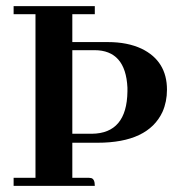

<svg xmlns="http://www.w3.org/2000/svg" viewBox="-20 -606 605 626"><path d="M288.1 -442.4Q389.6 -442.4 395.5 -320.3Q395.5 -313.5 395.5 -307.6Q393.6 -170.9 279.3 -169.9H215.8V-442.4ZM289.1 0Q289.1 -22.5 277.3 -25.4Q271.5 -26.4 264.6 -26.4H215.8V-140.6H297.9Q462.9 -140.6 509.8 -241.2Q524.4 -274.4 524.4 -313.5Q524.4 -407.2 441.4 -447.3Q395.5 -468.8 332 -468.8H215.8V-559.6H289.1V-585.9H24.4V-559.6H95.7V-26.4H24.4V0Z"/></svg>

Font: Abhaya Libre
Style: Bold
Weight: 700
Designer: Pushpananda Ekanayake, Sol Matas, Pathum Egodawatta
Foundry: Mooniak
Version: Version 1.050 ; ttfautohint (v1.6)